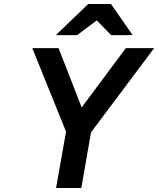

<svg xmlns="http://www.w3.org/2000/svg" viewBox="-20 -941 791 961"><path d="M260.6 0 310.6 -282.2 141.6 -700H273.2L388.8 -403.4L609.8 -700H751.4L435.6 -278.6L387 0ZM259.1 -765 421.7 -921H535.5L643.9 -765H536.7L464.3 -838.8L365.9 -765Z"/></svg>

Font: Overpass
Style: Italic
Weight: 400
Italic angle: -10°
Designer: Delve Withrington, Dave Bailey, Thomas Jockin
Foundry: Delve Fonts LLC
Version: Version 4.000